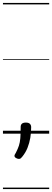

<svg xmlns="http://www.w3.org/2000/svg" viewBox="-20 -905 353 1300"><path d="M108 171Q99 171 88.5 165Q78 159 78 150Q78 146 80.5 141Q83 136 87 130Q101 103 108 81.5Q115 60 117.5 31.5Q120 3 120 -46Q120 -60 128.5 -67.5Q137 -75 155 -75Q174 -75 182.5 -66.5Q191 -58 191 -44Q191 -6 185 29Q179 64 166 96.5Q153 129 130 157Q126 162 121 166.5Q116 171 108 171ZM0 365H313V375H0ZM0 -20H313V0H0ZM0 -505H313V-500H0ZM0 -885H313V-875H0Z"/></svg>

Font: Playwrite IT Moderna Guides
Style: Regular
Weight: 400
Designer: Veronika Burian, José Scaglione
Foundry: TypeTogether
Version: Version 1.003